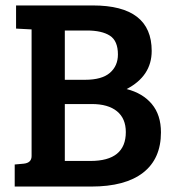

<svg xmlns="http://www.w3.org/2000/svg" viewBox="-20 -685 642 705"><path d="M39 -665H321Q537 -665 537 -498Q537 -406 445 -358Q504 -343 537.5 -303Q571 -263 571 -199Q571 -102 505.5 -51Q440 0 315 0H34V-81L67 -84Q96 -87 96 -112V-577L39 -580ZM218 -303V-94H312Q442 -94 442 -200Q442 -250 409.5 -276.5Q377 -303 317 -303ZM218 -573V-392H292Q354 -392 383.5 -417.5Q413 -443 413 -485Q413 -535 383.5 -554Q354 -573 299 -573Z"/></svg>

Font: Bree Serif
Style: Regular
Weight: 400
Designer: Veronika Burian, Jos Scaglione
Foundry: TypeTogether
Version: Version 1.001